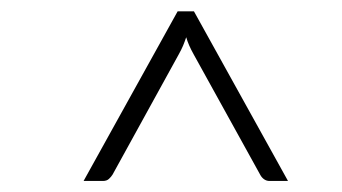

<svg xmlns="http://www.w3.org/2000/svg" viewBox="-20 -728 620 348"><path d="M502 -400H468.5Q463 -400 458.5 -403.2Q454 -406.5 451.5 -411.5L331 -629.5Q321.5 -646.5 317.5 -660.5Q315 -653 311.8 -645.2Q308.5 -637.5 304 -629.5L184 -411.5Q181.5 -407.5 177.5 -403.8Q173.5 -400 166.5 -400H131.5L302 -707.5H331.5Z"/></svg>

Font: Lato 2
Style: Italic
Weight: 300
Italic angle: -7°
Designer: Lukasz Dziedzic with Adam Twardoch and Botio Nikoltchev
Foundry: tyPoland Lukasz Dziedzic
Version: Version 2.015; 2015-08-06; http://www.latofonts.com/